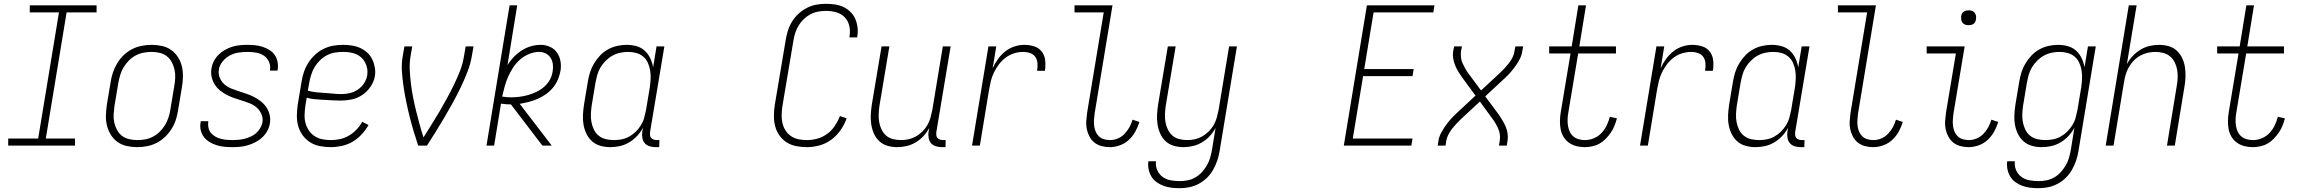

<svg xmlns="http://www.w3.org/2000/svg" viewBox="-20 -763 12040 1006"><path d="M23 0V-37H180L289 -698H136V-735H486V-698H329L220 -37H373V0Z M699 8Q671 8 644 2Q617 -4 596 -19Q575 -34 561 -56.5Q547 -79 540.5 -105Q534 -131 535 -159Q536 -187 540 -215L560 -335Q564 -361 572.5 -385.5Q581 -410 595 -433Q609 -456 629 -475Q649 -494 673 -506Q697 -518 723 -523Q749 -528 774 -528Q802 -528 829 -522Q856 -516 877 -501Q898 -486 912.5 -463.5Q927 -441 933 -415Q939 -389 938.5 -361Q938 -333 933 -305L913 -185Q909 -159 901 -134.5Q893 -110 878.5 -87Q864 -64 844 -45Q824 -26 800 -14Q776 -2 750 3Q724 8 699 8ZM701 -29Q721 -29 742 -33Q763 -37 782.5 -47.5Q802 -58 818.5 -74.5Q835 -91 846 -110Q857 -129 863.5 -149.5Q870 -170 873 -191L893 -311Q897 -333 898 -355Q899 -377 894.5 -398Q890 -419 880 -437.5Q870 -456 854 -468.5Q838 -481 817 -486Q796 -491 773 -491Q753 -491 732 -487Q711 -483 691 -472.5Q671 -462 655 -445.5Q639 -429 627.5 -410Q616 -391 610 -370.5Q604 -350 600 -329L580 -209Q577 -187 575.5 -165Q574 -143 578.5 -122Q583 -101 593 -82.5Q603 -64 619 -51.5Q635 -39 656.5 -34Q678 -29 701 -29Z M1198 8Q1176 8 1155.5 6Q1135 4 1115.5 -2Q1096 -8 1078.5 -18.5Q1061 -29 1049 -44.5Q1037 -60 1032 -80Q1027 -100 1031 -122L1032 -128H1072L1071 -124Q1069 -108 1072.5 -92.5Q1076 -77 1085.5 -66Q1095 -55 1108 -47.5Q1121 -40 1136 -36Q1151 -32 1167 -30.5Q1183 -29 1199 -29Q1214 -29 1230 -30.5Q1246 -32 1261.5 -36Q1277 -40 1293 -47Q1309 -54 1321.5 -65Q1334 -76 1343 -91Q1352 -106 1355 -122Q1359 -144 1350 -164.5Q1341 -185 1325.5 -199Q1310 -213 1290 -221Q1270 -229 1249 -235.5Q1228 -242 1207.5 -249Q1187 -256 1168 -266Q1149 -276 1132.5 -289.5Q1116 -303 1105 -320.5Q1094 -338 1089 -359.5Q1084 -381 1088 -404Q1091 -424 1100.5 -442.5Q1110 -461 1125 -476Q1140 -491 1158.5 -501.5Q1177 -512 1196.5 -518Q1216 -524 1236 -526Q1256 -528 1275 -528Q1296 -528 1316 -526Q1336 -524 1355 -518Q1374 -512 1391 -501.5Q1408 -491 1419 -475.5Q1430 -460 1434 -440Q1438 -420 1435 -399L1434 -393H1394L1395 -398Q1398 -421 1388.5 -441Q1379 -461 1361 -472.5Q1343 -484 1320.5 -487.5Q1298 -491 1275 -491Q1253 -491 1229.5 -487.5Q1206 -484 1184.5 -472.5Q1163 -461 1146.5 -441Q1130 -421 1127 -399Q1123 -376 1131.5 -355.5Q1140 -335 1156 -321Q1172 -307 1192 -299Q1212 -291 1232.5 -284.5Q1253 -278 1273.5 -271Q1294 -264 1313 -254Q1332 -244 1348.5 -230.5Q1365 -217 1376.5 -199.5Q1388 -182 1393 -160.5Q1398 -139 1394 -116Q1391 -96 1380.5 -77Q1370 -58 1354 -43Q1338 -28 1318.5 -18Q1299 -8 1279 -2Q1259 4 1238.5 6Q1218 8 1198 8Z M1713 8Q1684 8 1656 2.5Q1628 -3 1605 -17.5Q1582 -32 1566 -54Q1550 -76 1542.5 -102.5Q1535 -129 1535.5 -157.5Q1536 -186 1540 -215L1560 -335Q1564 -361 1572.5 -386Q1581 -411 1595.5 -434Q1610 -457 1630.5 -476Q1651 -495 1675.5 -507Q1700 -519 1725.5 -523.5Q1751 -528 1777 -528Q1800 -528 1823.5 -524.5Q1847 -521 1867.5 -511.5Q1888 -502 1904.5 -487Q1921 -472 1930.5 -452Q1940 -432 1944 -409Q1948 -386 1944 -363Q1939 -334 1921 -308Q1903 -282 1877.5 -265Q1852 -248 1823 -242Q1794 -236 1765 -236Q1742 -236 1719.5 -237.5Q1697 -239 1675 -240Q1653 -241 1630.5 -243Q1608 -245 1587 -251L1580 -209Q1577 -186 1576 -163Q1575 -140 1580.5 -119Q1586 -98 1598 -80Q1610 -62 1628 -50Q1646 -38 1668.5 -33.5Q1691 -29 1714 -29Q1737 -29 1761 -34Q1785 -39 1807.5 -52Q1830 -65 1848 -84Q1866 -103 1878 -125L1911 -108Q1896 -82 1875 -59Q1854 -36 1827.5 -20.5Q1801 -5 1771 1.5Q1741 8 1713 8ZM1770 -270Q1792 -270 1814 -275.5Q1836 -281 1855.5 -294Q1875 -307 1887.5 -326.5Q1900 -346 1904 -368Q1907 -386 1904 -403Q1901 -420 1893.5 -435Q1886 -450 1873.5 -461.5Q1861 -473 1845.5 -479.5Q1830 -486 1812.5 -488.5Q1795 -491 1777 -491Q1756 -491 1734.5 -487.5Q1713 -484 1693 -473.5Q1673 -463 1656.5 -447Q1640 -431 1628.5 -411.5Q1617 -392 1610.5 -371Q1604 -350 1600 -329L1593 -288Q1613 -282 1636 -279.5Q1659 -277 1681 -276Q1703 -275 1725 -272.5Q1747 -270 1770 -270Z M2171 0Q2159 -37 2147.5 -75Q2136 -113 2126.5 -151Q2117 -189 2109 -227.5Q2101 -266 2095 -305.5Q2089 -345 2086 -386Q2083 -427 2090 -468L2099 -520H2140L2131 -468Q2125 -431 2127 -394Q2129 -357 2133.5 -321Q2138 -285 2145 -250Q2152 -215 2160.5 -180.5Q2169 -146 2178.5 -111.5Q2188 -77 2199 -43Q2220 -77 2241.5 -111Q2263 -145 2283.5 -180Q2304 -215 2323 -250Q2342 -285 2359.5 -321Q2377 -357 2391 -393.5Q2405 -430 2411 -468L2420 -520H2461L2452 -468Q2445 -427 2429 -386Q2413 -345 2394 -305.5Q2375 -266 2354 -227.5Q2333 -189 2310.5 -151Q2288 -113 2264.5 -75Q2241 -37 2217 0Z M2529 0 2650 -735H2690L2639 -422Q2653 -445 2672.5 -465Q2692 -485 2715 -499.5Q2738 -514 2763 -521Q2788 -528 2814 -528Q2839 -528 2862 -517.5Q2885 -507 2898.5 -487.5Q2912 -468 2916.5 -443.5Q2921 -419 2917 -393Q2913 -370 2903.5 -347Q2894 -324 2878 -304.5Q2862 -285 2841 -270Q2820 -255 2797 -245Q2774 -235 2750.5 -229Q2727 -223 2703 -219L2871 0H2822L2657 -216H2656Q2643 -216 2630.5 -217Q2618 -218 2605 -220L2569 0ZM2659 -253Q2681 -253 2703.5 -256Q2726 -259 2748.5 -265.5Q2771 -272 2792.5 -282.5Q2814 -293 2832.5 -309.5Q2851 -326 2862 -347Q2873 -368 2876 -391Q2879 -409 2876.5 -427.5Q2874 -446 2864.5 -460.5Q2855 -475 2839.5 -483Q2824 -491 2805 -491Q2779 -491 2753 -480.5Q2727 -470 2705.5 -451.5Q2684 -433 2668.5 -409Q2653 -385 2642 -360Q2631 -335 2624 -309Q2617 -283 2611 -257Q2623 -255 2635 -254Q2647 -253 2659 -253Z M3178 8Q3151 8 3126 1Q3101 -6 3082.5 -22.5Q3064 -39 3053 -61.5Q3042 -84 3037.5 -109.5Q3033 -135 3034.5 -162Q3036 -189 3040 -215L3060 -335Q3064 -360 3071.5 -384Q3079 -408 3092.5 -430.5Q3106 -453 3124.5 -472.5Q3143 -492 3166 -504.5Q3189 -517 3214 -522.5Q3239 -528 3263 -528Q3290 -528 3315 -521Q3340 -514 3358 -497.5Q3376 -481 3387 -458Q3398 -435 3402 -410L3420 -520H3461L3386 -71Q3385 -62 3386 -54Q3387 -46 3392 -40Q3397 -34 3405.5 -31.5Q3414 -29 3422 -29H3435L3434 8H3415Q3399 8 3384 3.5Q3369 -1 3359 -12Q3349 -23 3346 -39Q3343 -55 3345 -71L3349 -94Q3337 -71 3318.5 -51Q3300 -31 3276.5 -17Q3253 -3 3227.5 2.5Q3202 8 3178 8ZM3197 -29Q3217 -29 3237.5 -33Q3258 -37 3277 -47.5Q3296 -58 3311.5 -73.5Q3327 -89 3338.5 -107.5Q3350 -126 3355.5 -146.5Q3361 -167 3365 -187L3385 -307Q3388 -329 3389 -351Q3390 -373 3386.5 -394Q3383 -415 3374.5 -434Q3366 -453 3350 -466.5Q3334 -480 3313.5 -485.5Q3293 -491 3270 -491Q3250 -491 3229 -486.5Q3208 -482 3189 -471.5Q3170 -461 3154 -445Q3138 -429 3126.5 -410Q3115 -391 3109.5 -370.5Q3104 -350 3100 -329L3080 -209Q3077 -187 3076 -165.5Q3075 -144 3079 -123Q3083 -102 3092 -83.5Q3101 -65 3117 -52Q3133 -39 3154 -34Q3175 -29 3197 -29Z M4207 8Q4179 8 4151.5 2.5Q4124 -3 4102 -17Q4080 -31 4064.5 -52.5Q4049 -74 4042 -100Q4035 -126 4035 -154Q4035 -182 4039 -210L4097 -555Q4101 -580 4109 -604.5Q4117 -629 4131 -651.5Q4145 -674 4165 -692Q4185 -710 4208.5 -722Q4232 -734 4257.5 -738.5Q4283 -743 4307 -743Q4332 -743 4355.5 -739.5Q4379 -736 4399 -726.5Q4419 -717 4435.5 -701Q4452 -685 4461 -664.5Q4470 -644 4473 -620.5Q4476 -597 4472 -573L4471 -567H4431V-572Q4436 -600 4430 -627Q4424 -654 4406 -672.5Q4388 -691 4362 -698.5Q4336 -706 4307 -706Q4287 -706 4266 -702Q4245 -698 4226 -688Q4207 -678 4191 -662.5Q4175 -647 4164 -628.5Q4153 -610 4146.5 -590Q4140 -570 4137 -549L4079 -204Q4076 -182 4075.5 -160Q4075 -138 4080 -117Q4085 -96 4096.5 -78.5Q4108 -61 4125 -49.5Q4142 -38 4163.5 -33.5Q4185 -29 4208 -29Q4235 -29 4262.5 -36.5Q4290 -44 4314 -61.5Q4338 -79 4354.5 -104Q4371 -129 4381 -155L4416 -143Q4405 -111 4384.5 -81.5Q4364 -52 4335.5 -31Q4307 -10 4273.5 -1Q4240 8 4207 8Z M4681 8Q4655 8 4630.5 1Q4606 -6 4587.5 -23Q4569 -40 4559 -63Q4549 -86 4545 -111Q4541 -136 4542.5 -162.5Q4544 -189 4548 -215L4599 -520H4640L4588 -209Q4585 -188 4584 -166Q4583 -144 4586.5 -123.5Q4590 -103 4599 -84.5Q4608 -66 4622.5 -53Q4637 -40 4658 -34.5Q4679 -29 4701 -29Q4721 -29 4741 -33.5Q4761 -38 4779.5 -48.5Q4798 -59 4813.5 -74.5Q4829 -90 4839.5 -108.5Q4850 -127 4855.5 -147Q4861 -167 4865 -187L4920 -520H4961L4886 -71Q4885 -62 4886 -54Q4887 -46 4892 -40Q4897 -34 4905.5 -31.5Q4914 -29 4922 -29H4935L4934 8H4915Q4899 8 4884 3.5Q4869 -1 4859 -12Q4849 -23 4846 -39Q4843 -55 4845 -71L4849 -93Q4837 -70 4819 -50.5Q4801 -31 4778.5 -17.5Q4756 -4 4731 2Q4706 8 4681 8Z M5073 0 5159 -520H5200L5181 -405Q5192 -430 5208.5 -453Q5225 -476 5247 -493.5Q5269 -511 5295.5 -519.5Q5322 -528 5347 -528Q5374 -528 5399 -520Q5424 -512 5439 -492Q5454 -472 5456.5 -445.5Q5459 -419 5455 -392H5414Q5417 -411 5416 -430Q5415 -449 5405.5 -463.5Q5396 -478 5378.5 -484.5Q5361 -491 5341 -491Q5318 -491 5294.5 -484Q5271 -477 5250.5 -462Q5230 -447 5214.5 -426.5Q5199 -406 5188 -383.5Q5177 -361 5171.5 -337.5Q5166 -314 5162 -291L5114 0Z M5795 8Q5773 8 5752 2.5Q5731 -3 5715 -15.5Q5699 -28 5689 -46.5Q5679 -65 5674.5 -85.5Q5670 -106 5671.5 -128Q5673 -150 5676 -172L5763 -698H5610V-735H5809L5715 -166Q5713 -150 5712 -134Q5711 -118 5713 -102.5Q5715 -87 5721 -73Q5727 -59 5738 -48.5Q5749 -38 5764.5 -33.5Q5780 -29 5796 -29Q5816 -29 5836 -37Q5856 -45 5871.5 -61Q5887 -77 5897.5 -96Q5908 -115 5914 -136L5950 -124Q5942 -98 5928.5 -73.5Q5915 -49 5894.5 -30Q5874 -11 5847.5 -1.5Q5821 8 5795 8Z M6161 223Q6139 223 6118 220.5Q6097 218 6077.5 211Q6058 204 6041 192Q6024 180 6013.5 163Q6003 146 5998.5 125Q5994 104 5997 82H6037Q6034 107 6043.5 128.5Q6053 150 6071 163.5Q6089 177 6113 181.5Q6137 186 6161 186Q6181 186 6202 182Q6223 178 6242.5 167Q6262 156 6277 139.5Q6292 123 6303 104.5Q6314 86 6320 65.5Q6326 45 6330 24L6349 -93Q6337 -70 6319 -50.5Q6301 -31 6278.5 -17.5Q6256 -4 6231 2Q6206 8 6181 8Q6155 8 6130.5 1Q6106 -6 6087.5 -23Q6069 -40 6059 -63Q6049 -86 6045 -111Q6041 -136 6042.5 -162.5Q6044 -189 6048 -215L6099 -520H6140L6088 -209Q6085 -188 6084 -166Q6083 -144 6086.5 -123.5Q6090 -103 6099 -84.5Q6108 -66 6122.5 -53Q6137 -40 6158 -34.5Q6179 -29 6201 -29Q6221 -29 6241 -33.5Q6261 -38 6279.5 -48.5Q6298 -59 6313.5 -74.5Q6329 -90 6339.5 -108.5Q6350 -127 6355.5 -147Q6361 -167 6365 -187L6420 -520H6461L6370 30Q6366 55 6357.5 79.5Q6349 104 6336 127Q6323 150 6303.5 169Q6284 188 6260 200.5Q6236 213 6211 218Q6186 223 6161 223Z M7021 0 7142 -735H7496L7490 -698H7177L7128 -401H7387L7381 -364H7122L7068 -37H7381L7375 0Z M7513 0 7517 -26Q7520 -46 7530 -65Q7540 -84 7552 -101.5Q7564 -119 7578.5 -135.5Q7593 -152 7609 -167L7711 -262L7642 -356Q7631 -371 7621.5 -386.5Q7612 -402 7605 -419Q7598 -436 7594.5 -455Q7591 -474 7594 -494L7599 -520H7640L7635 -494Q7633 -477 7635 -461Q7637 -445 7643.5 -431Q7650 -417 7657.5 -403.5Q7665 -390 7674 -378L7740 -289L7838 -380Q7851 -392 7863 -405Q7875 -418 7886 -432Q7897 -446 7905 -462Q7913 -478 7915 -494L7920 -520H7961L7956 -494Q7953 -474 7943.5 -455Q7934 -436 7921.5 -418.5Q7909 -401 7895 -384.5Q7881 -368 7864 -353L7762 -258L7832 -164Q7842 -149 7851.5 -133.5Q7861 -118 7868.5 -101Q7876 -84 7879 -65Q7882 -46 7879 -26L7875 0H7834L7838 -26Q7841 -43 7838.5 -59Q7836 -75 7830 -89Q7824 -103 7816 -116.5Q7808 -130 7799 -142L7734 -231L7636 -140Q7623 -128 7611 -115Q7599 -102 7588 -88Q7577 -74 7569 -58Q7561 -42 7558 -26L7554 0Z M8284 8Q8261 8 8239.5 2.5Q8218 -3 8200.5 -15.5Q8183 -28 8172 -46.5Q8161 -65 8157 -86.5Q8153 -108 8153.5 -131Q8154 -154 8158 -177L8209 -483H8097V-520H8215L8250 -735H8290L8255 -520H8447V-483H8249L8197 -171Q8194 -154 8193.5 -137Q8193 -120 8195.5 -104Q8198 -88 8205 -73Q8212 -58 8224 -48Q8236 -38 8252 -33.5Q8268 -29 8285 -29Q8308 -29 8331 -38.5Q8354 -48 8371 -66Q8388 -84 8398.5 -106Q8409 -128 8415 -151L8452 -143Q8447 -124 8439.5 -105Q8432 -86 8420.5 -69Q8409 -52 8394 -36.5Q8379 -21 8361.5 -11Q8344 -1 8323.5 3.5Q8303 8 8284 8Z M8573 0 8659 -520H8700L8681 -405Q8692 -430 8708.5 -453Q8725 -476 8747 -493.5Q8769 -511 8795.5 -519.5Q8822 -528 8847 -528Q8874 -528 8899 -520Q8924 -512 8939 -492Q8954 -472 8956.5 -445.5Q8959 -419 8955 -392H8914Q8917 -411 8916 -430Q8915 -449 8905.5 -463.5Q8896 -478 8878.5 -484.5Q8861 -491 8841 -491Q8818 -491 8794.5 -484Q8771 -477 8750.5 -462Q8730 -447 8714.5 -426.5Q8699 -406 8688 -383.5Q8677 -361 8671.5 -337.5Q8666 -314 8662 -291L8614 0Z M9178 8Q9151 8 9126 1Q9101 -6 9082.5 -22.5Q9064 -39 9053 -61.5Q9042 -84 9037.5 -109.5Q9033 -135 9034.5 -162Q9036 -189 9040 -215L9060 -335Q9064 -360 9071.5 -384Q9079 -408 9092.5 -430.5Q9106 -453 9124.5 -472.5Q9143 -492 9166 -504.5Q9189 -517 9214 -522.5Q9239 -528 9263 -528Q9290 -528 9315 -521Q9340 -514 9358 -497.5Q9376 -481 9387 -458Q9398 -435 9402 -410L9420 -520H9461L9386 -71Q9385 -62 9386 -54Q9387 -46 9392 -40Q9397 -34 9405.5 -31.5Q9414 -29 9422 -29H9435L9434 8H9415Q9399 8 9384 3.5Q9369 -1 9359 -12Q9349 -23 9346 -39Q9343 -55 9345 -71L9349 -94Q9337 -71 9318.5 -51Q9300 -31 9276.5 -17Q9253 -3 9227.5 2.5Q9202 8 9178 8ZM9197 -29Q9217 -29 9237.5 -33Q9258 -37 9277 -47.5Q9296 -58 9311.5 -73.5Q9327 -89 9338.5 -107.5Q9350 -126 9355.5 -146.5Q9361 -167 9365 -187L9385 -307Q9388 -329 9389 -351Q9390 -373 9386.5 -394Q9383 -415 9374.5 -434Q9366 -453 9350 -466.5Q9334 -480 9313.5 -485.5Q9293 -491 9270 -491Q9250 -491 9229 -486.5Q9208 -482 9189 -471.5Q9170 -461 9154 -445Q9138 -429 9126.5 -410Q9115 -391 9109.5 -370.5Q9104 -350 9100 -329L9080 -209Q9077 -187 9076 -165.5Q9075 -144 9079 -123Q9083 -102 9092 -83.5Q9101 -65 9117 -52Q9133 -39 9154 -34Q9175 -29 9197 -29Z M9795 8Q9773 8 9752 2.5Q9731 -3 9715 -15.5Q9699 -28 9689 -46.5Q9679 -65 9674.5 -85.5Q9670 -106 9671.5 -128Q9673 -150 9676 -172L9763 -698H9610V-735H9809L9715 -166Q9713 -150 9712 -134Q9711 -118 9713 -102.5Q9715 -87 9721 -73Q9727 -59 9738 -48.5Q9749 -38 9764.5 -33.5Q9780 -29 9796 -29Q9816 -29 9836 -37Q9856 -45 9871.5 -61Q9887 -77 9897.5 -96Q9908 -115 9914 -136L9950 -124Q9942 -98 9928.5 -73.5Q9915 -49 9894.5 -30Q9874 -11 9847.5 -1.5Q9821 8 9795 8Z M10295 8Q10273 8 10252 2.5Q10231 -3 10215 -15.5Q10199 -28 10189 -46.5Q10179 -65 10174.5 -85.5Q10170 -106 10171.5 -128Q10173 -150 10176 -172L10228 -483H10075V-520H10274L10215 -166Q10213 -150 10212 -134Q10211 -118 10213 -102.5Q10215 -87 10221 -73Q10227 -59 10238 -48.5Q10249 -38 10264.5 -33.5Q10280 -29 10296 -29Q10316 -29 10336 -37Q10356 -45 10371.5 -61Q10387 -77 10397.5 -96Q10408 -115 10414 -136L10450 -124Q10442 -98 10428.5 -73.5Q10415 -49 10394.5 -30Q10374 -11 10347.5 -1.5Q10321 8 10295 8ZM10295 -631Q10285 -631 10276.5 -634Q10268 -637 10262.5 -644Q10257 -651 10256 -660.5Q10255 -670 10256 -680Q10257 -686 10260 -692Q10263 -698 10269 -702Q10275 -706 10281.5 -707.5Q10288 -709 10294 -709Q10304 -709 10312.5 -706Q10321 -703 10326.5 -696Q10332 -689 10333.5 -679.5Q10335 -670 10333 -660Q10332 -654 10329 -648Q10326 -642 10320.5 -638Q10315 -634 10308 -632.5Q10301 -631 10295 -631Z M10661 223Q10639 223 10618 220.5Q10597 218 10577.5 211Q10558 204 10541 192Q10524 180 10513.5 163Q10503 146 10498.5 125Q10494 104 10497 82H10537Q10534 107 10543.5 128.5Q10553 150 10571 163.5Q10589 177 10613 181.5Q10637 186 10661 186Q10681 186 10702 182Q10723 178 10742.5 167Q10762 156 10777 139.5Q10792 123 10803 104.5Q10814 86 10820 65.5Q10826 45 10830 24L10849 -94Q10837 -71 10818.5 -51Q10800 -31 10776.5 -17Q10753 -3 10727.5 2.5Q10702 8 10678 8Q10651 8 10626 1Q10601 -6 10582.5 -22.5Q10564 -39 10553 -61.5Q10542 -84 10537.5 -109.5Q10533 -135 10534.5 -162Q10536 -189 10540 -215L10560 -335Q10564 -360 10571.5 -384Q10579 -408 10592.5 -430.5Q10606 -453 10624.5 -472.5Q10643 -492 10666 -504.5Q10689 -517 10714 -522.5Q10739 -528 10763 -528Q10790 -528 10815 -521Q10840 -514 10858 -497.5Q10876 -481 10887 -458Q10898 -435 10902 -410L10920 -520H10961L10870 30Q10866 55 10857.5 79.5Q10849 104 10836 127Q10823 150 10803.5 169Q10784 188 10760 200.5Q10736 213 10711 218Q10686 223 10661 223ZM10697 -29Q10717 -29 10737.5 -33Q10758 -37 10777 -47.5Q10796 -58 10811.5 -73.5Q10827 -89 10838.5 -107.5Q10850 -126 10855.5 -146.5Q10861 -167 10865 -187L10885 -307Q10888 -329 10889 -351Q10890 -373 10886.5 -394Q10883 -415 10874.5 -434Q10866 -453 10850 -466.5Q10834 -480 10813.5 -485.5Q10793 -491 10770 -491Q10750 -491 10729 -486.5Q10708 -482 10689 -471.5Q10670 -461 10654 -445Q10638 -429 10626.5 -410Q10615 -391 10609.5 -370.5Q10604 -350 10600 -329L10580 -209Q10577 -187 10576 -165.5Q10575 -144 10579 -123Q10583 -102 10592 -83.5Q10601 -65 10617 -52Q10633 -39 10654 -34Q10675 -29 10697 -29Z M11013 0 11134 -735H11175L11124 -427Q11136 -450 11154.5 -469.5Q11173 -489 11195 -502.5Q11217 -516 11242 -522Q11267 -528 11292 -528Q11318 -528 11343 -521Q11368 -514 11386 -497Q11404 -480 11414.5 -457Q11425 -434 11428.5 -409Q11432 -384 11431 -357.5Q11430 -331 11425 -305L11375 0H11334L11385 -311Q11389 -332 11390 -354Q11391 -376 11387.5 -396.5Q11384 -417 11375 -435.5Q11366 -454 11351 -467Q11336 -480 11315.5 -485.5Q11295 -491 11273 -491Q11253 -491 11233 -486.5Q11213 -482 11194 -471.5Q11175 -461 11160 -445.5Q11145 -430 11134.5 -411.5Q11124 -393 11118 -373Q11112 -353 11109 -333L11054 0Z M11784 8Q11761 8 11739.5 2.5Q11718 -3 11700.5 -15.5Q11683 -28 11672 -46.5Q11661 -65 11657 -86.5Q11653 -108 11653.5 -131Q11654 -154 11658 -177L11709 -483H11597V-520H11715L11750 -735H11790L11755 -520H11947V-483H11749L11697 -171Q11694 -154 11693.5 -137Q11693 -120 11695.5 -104Q11698 -88 11705 -73Q11712 -58 11724 -48Q11736 -38 11752 -33.5Q11768 -29 11785 -29Q11808 -29 11831 -38.5Q11854 -48 11871 -66Q11888 -84 11898.5 -106Q11909 -128 11915 -151L11952 -143Q11947 -124 11939.5 -105Q11932 -86 11920.5 -69Q11909 -52 11894 -36.5Q11879 -21 11861.5 -11Q11844 -1 11823.5 3.5Q11803 8 11784 8Z"/></svg>

Font: Iosevka Curly Extralight
Style: Italic
Weight: 200
Italic angle: -9°
Monospace: yes
Designer: Belleve Invis
Foundry: Belleve Invis
Version: Version 22.1.2; ttfautohint (v1.8.4)